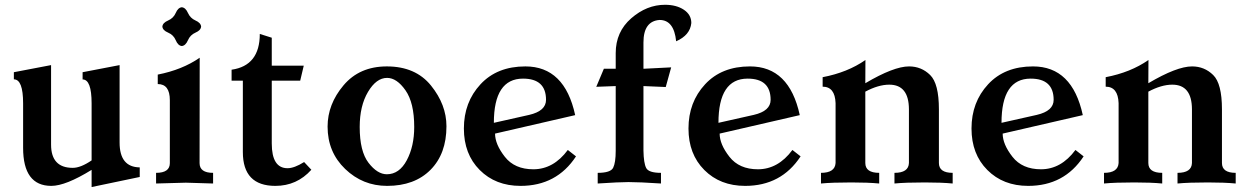

<svg xmlns="http://www.w3.org/2000/svg" viewBox="-20 -756 5147 791"><path d="M357.4 14.6V-56.2Q250.5 9.8 191.4 9.8Q75.2 9.8 75.2 -147V-330.1Q75.2 -429.2 37.1 -429.2V-458.5L190.4 -487.8V-160.2Q190.4 -64.5 279.8 -64.5Q312.5 -64.5 357.4 -95.2V-330.1Q357.4 -428.7 320.3 -428.7V-458.5L472.7 -487.8V-168.9Q472.7 -67.4 555.7 -66.4V-26.9Z M729 -566.4Q713.4 -567.9 704.1 -590.1Q694.8 -612.3 672.6 -621.6Q650.4 -630.9 648.9 -646.5Q650.4 -662.1 672.6 -671.6Q694.8 -681.2 704.1 -702.9Q713.4 -724.6 729 -726.1Q744.6 -724.6 754.2 -702.9Q763.7 -681.2 785.4 -671.6Q807.1 -662.1 808.6 -646.5Q807.1 -630.9 785.4 -621.6Q763.7 -612.3 754.2 -590.1Q744.6 -567.9 729 -566.4ZM857.9 0 745.6 -3.4 623 0V-43.9Q679.7 -43.9 679.7 -84V-343.3Q679.7 -409.7 629.9 -409.7V-448.7Q730.5 -468.3 802.7 -518.1Q802.2 -408.7 802.2 -84Q802.2 -43.9 857.9 -43.9Z M1114.3 9.8Q980.5 9.8 980.5 -129.4V-423.8H934.1V-468.8Q1050.3 -485.4 1050.3 -616.2L1099.6 -600.6V-485.4H1231.4L1216.8 -423.8H1099.6V-165Q1099.6 -63 1164.6 -63Q1192.4 -63 1232.9 -88.4L1262.7 -56.6Q1203.1 9.8 1114.3 9.8Z M1574.7 9.8Q1474.6 9.8 1402.1 -59.8Q1329.6 -129.4 1329.6 -234.4Q1329.6 -326.7 1395.3 -404.5Q1460.9 -482.4 1573.7 -482.4Q1691.9 -482.4 1755.6 -403.6Q1819.3 -324.7 1819.3 -235.8Q1819.3 -122.6 1753.7 -56.4Q1688 9.8 1574.7 9.8ZM1573.7 -38.1Q1625 -38.1 1655.8 -95.7Q1686.5 -153.3 1686.5 -232.9Q1686.5 -332.5 1650.6 -383.8Q1614.7 -435.1 1574.7 -435.1Q1530.3 -435.1 1496.1 -377.4Q1461.9 -319.8 1461.9 -232.9Q1461.9 -132.3 1498.3 -85.2Q1534.7 -38.1 1573.7 -38.1Z M2124.5 9.8Q2021.5 9.8 1956.3 -55.7Q1891.1 -121.1 1891.1 -226.6Q1891.1 -335 1959.5 -408.7Q2027.8 -482.4 2144.5 -482.4Q2306.2 -482.4 2349.6 -281.7L2019.5 -205.6Q2019.5 -161.6 2059.8 -110.1Q2100.1 -58.6 2177.2 -58.6Q2260.3 -58.6 2319.3 -138.2L2353 -111.8Q2273.4 9.8 2124.5 9.8ZM2014.6 -250 2160.2 -282.7Q2229.5 -298.8 2229.5 -344.7Q2229.5 -432.1 2134.8 -432.1Q2014.6 -432.1 2014.6 -250Z M2703.1 0Q2614.3 -5.9 2569.3 -5.9Q2532.2 -5.9 2442.4 0V-43.9Q2495.6 -43.9 2506.1 -64.9Q2516.6 -85.9 2516.6 -134.8V-401.4L2436.5 -398.4L2467.8 -472.7H2516.6V-537.1Q2516.6 -625 2580.6 -680.7Q2644.5 -736.3 2719.7 -736.3Q2766.6 -736.3 2797.4 -715.8Q2828.1 -695.3 2828.1 -661.1Q2823.2 -611.3 2765.6 -585.9Q2756.8 -673.8 2697.3 -673.8Q2630.9 -668.9 2630.9 -581.1V-472.7L2745.1 -478.5L2722.7 -397.5L2630.9 -401.4V-135.7Q2631.8 -84 2642.1 -64Q2652.3 -43.9 2703.1 -43.9Z M3049.8 9.8Q2946.8 9.8 2881.6 -55.7Q2816.4 -121.1 2816.4 -226.6Q2816.4 -335 2884.8 -408.7Q2953.1 -482.4 3069.8 -482.4Q3231.4 -482.4 3274.9 -281.7L2944.8 -205.6Q2944.8 -161.6 2985.1 -110.1Q3025.4 -58.6 3102.5 -58.6Q3185.5 -58.6 3244.6 -138.2L3278.3 -111.8Q3198.7 9.8 3049.8 9.8ZM2939.9 -250 3085.4 -282.7Q3154.8 -298.8 3154.8 -344.7Q3154.8 -432.1 3060.1 -432.1Q2939.9 -432.1 2939.9 -250Z M3904.8 0Q3858.4 -4.4 3790 -4.4Q3710.9 -4.4 3665 0V-43.9Q3723.1 -43.9 3724.6 -84.5V-306.2Q3724.1 -407.2 3643.6 -407.2Q3598.6 -407.2 3544.9 -378.4V-84.5Q3544.9 -43.9 3602.1 -43.9V0Q3555.7 -4.4 3487.3 -4.4Q3408.2 -4.4 3362.3 0V-43.9Q3419.9 -43.9 3422.4 -84.5V-331.1Q3419.9 -398.9 3369.1 -398.9V-438Q3471.7 -457.5 3545.4 -508.8L3544.9 -413.1Q3662.1 -482.4 3725.1 -482.4Q3775.9 -482.4 3812 -447Q3848.1 -411.6 3848.1 -305.7V-84.5Q3848.1 -43.9 3904.8 -43.9Z M4215.8 9.8Q4112.8 9.8 4047.6 -55.7Q3982.4 -121.1 3982.4 -226.6Q3982.4 -335 4050.8 -408.7Q4119.1 -482.4 4235.8 -482.4Q4397.5 -482.4 4440.9 -281.7L4110.8 -205.6Q4110.8 -161.6 4151.1 -110.1Q4191.4 -58.6 4268.6 -58.6Q4351.6 -58.6 4410.6 -138.2L4444.3 -111.8Q4364.7 9.8 4215.8 9.8ZM4106 -250 4251.5 -282.7Q4320.8 -298.8 4320.8 -344.7Q4320.8 -432.1 4226.1 -432.1Q4106 -432.1 4106 -250Z M5070.8 0Q5024.4 -4.4 4956.1 -4.4Q4877 -4.4 4831.1 0V-43.9Q4889.2 -43.9 4890.6 -84.5V-306.2Q4890.1 -407.2 4809.6 -407.2Q4764.6 -407.2 4710.9 -378.4V-84.5Q4710.9 -43.9 4768.1 -43.9V0Q4721.7 -4.4 4653.3 -4.4Q4574.2 -4.4 4528.3 0V-43.9Q4585.9 -43.9 4588.4 -84.5V-331.1Q4585.9 -398.9 4535.2 -398.9V-438Q4637.7 -457.5 4711.4 -508.8L4710.9 -413.1Q4828.1 -482.4 4891.1 -482.4Q4941.9 -482.4 4978 -447Q5014.2 -411.6 5014.2 -305.7V-84.5Q5014.2 -43.9 5070.8 -43.9Z"/></svg>

Font: Kelvinch
Style: Bold
Weight: 700
Designer: Paul James Miller
Foundry: High-Logic / Made with FontCreator
Version: Version 3.501;March 28, 2021;FontCreator 13.0.0.2683 64-bit